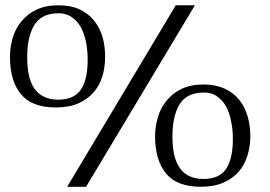

<svg xmlns="http://www.w3.org/2000/svg" viewBox="-20 -714 1033 734"><path d="M725.1 -693.8 309.1 0H236.8L651.9 -693.8ZM203.1 -693.8Q250 -693.8 283.2 -678.7Q316.9 -663.1 338.9 -636.2Q361.3 -608.4 371.6 -573.7Q381.8 -538.6 381.8 -497.1Q381.8 -455.6 371.1 -421.4Q359.9 -385.7 336.9 -359.9Q314 -334 278.3 -318.4Q243.7 -303.2 192.9 -303.2Q101.6 -303.2 59.6 -354.5Q18.1 -405.3 18.1 -497.1Q18.1 -533.2 28.3 -568.4Q38.6 -604 61.5 -631.8Q84.5 -660.2 119.1 -676.8Q154.8 -693.8 203.1 -693.8ZM203.1 -333Q265.6 -333 291.5 -375Q317.4 -417 314.9 -498Q314 -526.9 308.6 -554.7Q302.7 -584 289.6 -608.9Q276.4 -633.3 252.9 -649.4Q229.5 -665 194.8 -663.1Q135.3 -660.2 109.4 -615.2Q84 -570.8 84 -495.1Q84 -459 89.8 -429.7Q95.7 -400.4 109.4 -378.4Q122.6 -357.4 146 -345.2Q169.4 -333 203.1 -333ZM757.8 -391.1Q803.7 -391.1 837.9 -375.5Q872.6 -359.9 894 -333Q916 -306.2 926.3 -270.5Q937 -233.9 937 -193.8Q937 -154.8 925.8 -118.7Q914.6 -82.5 892.1 -57.1Q869.1 -31.2 833.5 -15.6Q797.9 0 748 0Q656.2 0 614.3 -51.3Q572.8 -102.1 572.8 -193.8Q572.8 -229 583.5 -265.6Q593.8 -301.3 616.7 -329.1Q640.1 -357.9 673.8 -374Q709.5 -391.1 757.8 -391.1ZM757.8 -29.8Q820.8 -29.8 846.7 -71.8Q872.1 -113.3 870.1 -194.8Q869.6 -220.7 863.3 -251.5Q856.9 -283.2 844.7 -306.2Q831.5 -330.6 808.1 -346.7Q785.2 -362.3 750 -359.9Q690.4 -356.9 664.6 -312Q639.2 -267.6 639.2 -191.9Q639.2 -155.8 645 -126.5Q650.9 -98.1 664.6 -75.7Q678.2 -53.7 701.2 -42Q724.6 -29.8 757.8 -29.8Z"/></svg>

Font: SimahzazaarabicW05-Light
Style: Regular
Weight: 300
Designer: Ahmed zaza
Foundry: Ahmed zaza
Version: Version 1.001